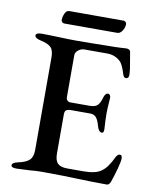

<svg xmlns="http://www.w3.org/2000/svg" viewBox="-87 -850 743 922"><g transform="rotate(10 284.0 -389.5)"><path d="M31 -7Q31 -20 60 -26Q98 -34 114 -49.5Q130 -65 130 -98V-550Q130 -584 116 -598.5Q102 -613 65 -621Q36 -627 36 -641Q36 -647 43 -650.5Q50 -654 62 -654Q97 -654 149 -652Q199 -650 229 -650Q296 -650 394 -652Q427 -652 450.5 -653.5Q474 -655 477 -655Q484 -655 490 -652Q496 -649 497 -643L502 -613Q513 -556 513 -531Q513 -522 508.5 -518Q504 -514 499 -514Q490 -514 485 -526Q484 -530 478.5 -545.5Q473 -561 468 -571Q463 -581 458 -587Q431 -615 390 -615H278Q264 -615 250 -604.5Q236 -594 236 -579V-375Q236 -365 242 -359Q248 -353 257 -353H351Q378 -353 389.5 -365Q401 -377 409 -406Q416 -426 428 -426Q433 -426 437 -421Q441 -416 441 -408Q437 -352 437 -335Q437 -298 440 -256V-252Q440 -236 431 -236Q415 -236 407 -265Q400 -292 389.5 -304.5Q379 -317 360 -317H267Q250 -317 243 -311.5Q236 -306 236 -291V-100Q236 -66 250.5 -52Q265 -38 297 -38H376Q434 -38 461 -57Q477 -68 490 -86Q503 -104 518 -135Q526 -148 535 -147Q546 -147 546 -131Q546 -115 536 -78.5Q526 -42 515 -11Q508 5 498 5Q428 5 348 2Q321 1 278.5 0Q236 -1 180 -1Q152 -1 123 2Q66 5 57 5Q31 5 31 -7ZM147 -735Q147 -751 154.5 -767.5Q162 -784 175 -784H440Q446 -784 450.5 -779.5Q455 -775 455 -770Q455 -752 444.5 -736.5Q434 -721 421 -721H163Q156 -721 151.5 -725.5Q147 -730 147 -735Z"/></g></svg>

Font: EB Garamond Medium
Style: Regular
Weight: 500
Designer: Georg Duffner and Octavio Pardo
Foundry: Georg Duffner
Version: Version 1.000